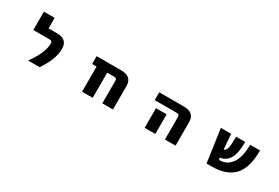

<svg xmlns="http://www.w3.org/2000/svg" viewBox="67 -1673 3866 2656"><g transform="rotate(30 2000.0 -345.0)"><path d="M416 2Q572.3 -210 571.3 -356.4Q571.3 -381.8 561.5 -390.6Q551.8 -399.4 525.4 -399.4H268.6V-692.4H440.4V-524.4H572.3Q743.2 -524.4 743.2 -372.1Q743.2 -202.1 600.6 2Z M1602.5 -353.5Q1602.5 -380.9 1592.8 -390.1Q1583 -399.4 1556.6 -399.4H1449.2V2H1279.3V-399.4H1208V-524.4H1601.6Q1772.5 -524.4 1772.5 -372.1V2H1602.5Z M2208 -399.4V-524.4H2601.6Q2772.5 -524.4 2772.5 -372.1V2H2602.5V-353.5Q2602.5 -380.9 2592.8 -390.1Q2583 -399.4 2556.6 -399.4ZM2449.2 -311.5V-163.1V2H2279.3V-163.1V-311.5Z M3267.6 2 3192.4 -524.4H3356.4L3376 -283.2Q3409.2 -291 3422.9 -338.4Q3436.5 -385.7 3436.5 -524.4H3582Q3582 -344.7 3532.7 -259.8Q3483.4 -174.8 3386.7 -160.2L3388.7 -127.9H3404.3Q3518.6 -127.9 3589.4 -227.1Q3660.2 -326.2 3660.2 -524.4H3818.4Q3818.4 -249 3703.1 -123.5Q3587.9 2 3345.7 2Z"/></g></svg>

Font: GenEi Gothic M Heavy
Style: Regular
Weight: 800
Designer: o_tamon (Modified); [Source Han Sans]
Ryoko NISHIZUKA  (kana & ideographs); Paul D. Hunt (Latin, Greek & Cyrillic); Wenl
Version: Version 1.1a;Original Version 1.004